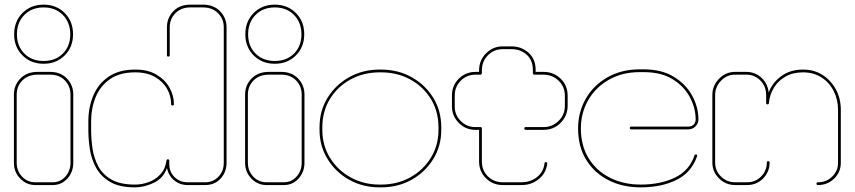

<svg xmlns="http://www.w3.org/2000/svg" viewBox="-20 -798 3686 828"><path d="M168 -523Q113 -523 77 -559Q41 -595 41 -650Q41 -706 77 -742Q113 -778 168 -778Q223 -778 259 -742Q295 -706 295 -650Q295 -595 259 -559Q223 -523 168 -523ZM53 -650Q53 -599 85 -567Q117 -535 168 -535Q219 -535 251 -567Q283 -599 283 -650Q283 -701 251 -733.5Q219 -766 168 -766Q117 -766 85 -733.5Q53 -701 53 -650ZM132 0Q94 0 67 -28Q40 -56 40 -96V-390Q40 -431 68 -459.5Q96 -488 142 -488H196Q241 -488 268.5 -459.5Q296 -431 296 -390V-96Q296 -56 270.5 -28Q245 0 208 0ZM52 -96Q52 -61 75 -36.5Q98 -12 132 -12H208Q240 -12 262 -36.5Q284 -61 284 -96V-390Q284 -426 260 -451Q236 -476 196 -476H142Q101 -476 76.5 -451Q52 -426 52 -390Z M562 10Q495 10 455 -13.5Q415 -37 394.5 -74.5Q374 -112 367.5 -155Q361 -198 361 -238V-275Q361 -334 382 -385Q403 -436 448 -467Q493 -498 564 -498Q618 -498 655 -476Q692 -454 711 -420Q730 -386 730 -349Q730 -343 724 -343Q718 -343 718 -349Q718 -384 700.5 -415Q683 -446 648.5 -466Q614 -486 563 -486Q496 -486 454 -456.5Q412 -427 392.5 -379Q373 -331 373 -275V-238Q373 -199 379 -157.5Q385 -116 404 -80.5Q423 -45 461 -23.5Q499 -2 562 -2Q592 -2 621 -12.5Q650 -23 671.5 -46Q693 -69 698 -105Q698 -111 704 -111Q710 -111 710 -105V-92Q710 -56 733 -34Q756 -12 789 -12H865Q899 -12 922 -36Q945 -60 945 -96V-681Q945 -716 920.5 -741Q896 -766 855 -766H801Q761 -766 736.5 -741Q712 -716 712 -681V-559Q712 -554 706 -554Q700 -554 700 -559V-681Q700 -721 727.5 -749.5Q755 -778 801 -778H855Q902 -778 929.5 -749Q957 -720 957 -681V-96Q957 -56 931.5 -28Q906 0 865 0H789Q756 0 731.5 -20Q707 -40 700 -73Q684 -29 643 -9.5Q602 10 562 10Z M1165 -523Q1110 -523 1074 -559Q1038 -595 1038 -650Q1038 -706 1074 -742Q1110 -778 1165 -778Q1220 -778 1256 -742Q1292 -706 1292 -650Q1292 -595 1256 -559Q1220 -523 1165 -523ZM1050 -650Q1050 -599 1082 -567Q1114 -535 1165 -535Q1216 -535 1248 -567Q1280 -599 1280 -650Q1280 -701 1248 -733.5Q1216 -766 1165 -766Q1114 -766 1082 -733.5Q1050 -701 1050 -650ZM1129 0Q1091 0 1064 -28Q1037 -56 1037 -96V-390Q1037 -431 1065 -459.5Q1093 -488 1139 -488H1193Q1238 -488 1265.5 -459.5Q1293 -431 1293 -390V-96Q1293 -56 1267.5 -28Q1242 0 1205 0ZM1049 -96Q1049 -61 1072 -36.5Q1095 -12 1129 -12H1205Q1237 -12 1259 -36.5Q1281 -61 1281 -96V-390Q1281 -426 1257 -451Q1233 -476 1193 -476H1139Q1098 -476 1073.5 -451Q1049 -426 1049 -390Z M1617 10Q1545 10 1486.5 -22.5Q1428 -55 1393 -111.5Q1358 -168 1358 -238V-248Q1358 -321 1393 -377Q1428 -433 1486.5 -465.5Q1545 -498 1617 -498H1623Q1696 -498 1754.5 -465.5Q1813 -433 1848 -377Q1883 -321 1883 -248V-238Q1883 -168 1848 -111.5Q1813 -55 1754.5 -22.5Q1696 10 1623 10ZM1370 -238Q1370 -171 1403 -117.5Q1436 -64 1492 -33Q1548 -2 1617 -2H1623Q1693 -2 1749 -33Q1805 -64 1838 -117.5Q1871 -171 1871 -238V-248Q1871 -318 1838 -371.5Q1805 -425 1749 -455.5Q1693 -486 1623 -486H1617Q1548 -486 1492 -455.5Q1436 -425 1403 -371.5Q1370 -318 1370 -248Z M2148 0Q2105 0 2075.5 -29.5Q2046 -59 2046 -102V-238H2031Q1988 -238 1958.5 -268Q1929 -298 1929 -339V-386Q1929 -430 1959 -459Q1989 -488 2031 -488H2046V-494Q2046 -538 2076 -568Q2106 -598 2148 -598H2186Q2229 -598 2259.5 -570.5Q2290 -543 2290 -496V-488H2324Q2368 -488 2398 -458.5Q2428 -429 2428 -385V-342Q2428 -299 2398 -268.5Q2368 -238 2324 -238H2247Q2241 -238 2241 -244Q2241 -250 2247 -250H2324Q2362 -250 2389 -276.5Q2416 -303 2416 -342V-385Q2416 -424 2389 -450Q2362 -476 2324 -476H2285Q2278 -476 2278 -483V-496Q2278 -538 2251.5 -562Q2225 -586 2186 -586H2148Q2110 -586 2084 -559.5Q2058 -533 2058 -494V-483Q2058 -476 2051 -476H2031Q1993 -476 1967 -450Q1941 -424 1941 -386V-339Q1941 -302 1967 -276Q1993 -250 2031 -250H2052Q2058 -250 2058 -244V-102Q2058 -63 2084 -37.5Q2110 -12 2148 -12H2229Q2267 -12 2295.5 -34Q2324 -56 2328 -93Q2328 -99 2334 -99Q2340 -99 2340 -93Q2336 -53 2304.5 -26.5Q2273 0 2229 0Z M2743 10Q2665 10 2604 -21Q2543 -52 2508 -109Q2473 -166 2473 -244Q2473 -314 2506 -372Q2539 -430 2599.5 -464.5Q2660 -499 2740 -499H2755Q2834 -499 2886.5 -466.5Q2939 -434 2965.5 -384.5Q2992 -335 2992 -283Q2992 -265 2979 -252.5Q2966 -240 2948 -240H2703Q2696 -240 2696 -246Q2696 -252 2703 -252H2948Q2962 -252 2971 -260.5Q2980 -269 2980 -283Q2980 -332 2955 -379Q2930 -426 2880.5 -456.5Q2831 -487 2755 -487H2740Q2663 -487 2605.5 -454Q2548 -421 2516.5 -366Q2485 -311 2485 -244Q2485 -170 2518.5 -115.5Q2552 -61 2610.5 -31.5Q2669 -2 2743 -2Q2828 -2 2890.5 -32Q2953 -62 2975 -128Q2977 -132 2981 -132Q2985 -132 2986 -129Q2987 -126 2986 -124Q2962 -54 2897 -22Q2832 10 2743 10Z M3150 0Q3110 0 3081 -28.5Q3052 -57 3052 -97V-388Q3052 -429 3081 -458.5Q3110 -488 3150 -488H3198Q3236 -488 3263.5 -463Q3291 -438 3295 -399Q3310 -441 3349 -469.5Q3388 -498 3443 -498Q3491 -498 3527.5 -474.5Q3564 -451 3585 -412Q3606 -373 3606 -324V-96Q3606 -56 3577.5 -28Q3549 0 3508 0Q3501 0 3501 -6Q3501 -12 3508 -12Q3544 -12 3569 -36.5Q3594 -61 3594 -96V-324Q3594 -369 3575 -406Q3556 -443 3522 -464.5Q3488 -486 3443 -486Q3399 -486 3367 -467.5Q3335 -449 3317 -419Q3299 -389 3296 -354Q3296 -348 3290 -348Q3284 -348 3284 -354V-388Q3284 -426 3259 -451Q3234 -476 3198 -476H3150Q3114 -476 3089 -449.5Q3064 -423 3064 -388V-97Q3064 -62 3089 -37Q3114 -12 3150 -12H3202Q3238 -12 3262.5 -37Q3287 -62 3287 -97Q3287 -103 3293 -103Q3299 -103 3299 -97Q3299 -57 3271 -28.5Q3243 0 3202 0Z"/></svg>

Font: Moirai One
Style: Regular
Weight: 400
Designer: Jiyeon Park
Foundry: JAMO
Version: Version 1.000; ttfautohint (v1.8.4.7-5d5b);gftools[0.9.29]